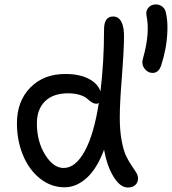

<svg xmlns="http://www.w3.org/2000/svg" viewBox="-20 -834 774 864"><path d="M667 -505.9Q644.5 -505.9 629.9 -525.9Q615.2 -545.9 624 -573.2Q655.8 -685.1 639.2 -764.2Q635.3 -784.7 647.5 -799.3Q659.7 -814 681.2 -814Q698.2 -814 710.7 -804Q723.1 -793.9 726.1 -778.8Q734.9 -741.7 733.4 -697.8Q731.9 -653.8 724.6 -614.7Q717.3 -575.7 705.1 -539.1Q693.8 -505.9 667 -505.9ZM271 8.8Q209.5 8.8 159.9 -30.8Q110.4 -70.3 83.3 -136Q56.2 -201.7 56.2 -278.8Q56.2 -378.9 116.9 -440.4Q177.7 -502 275.9 -501Q337.4 -501 378.7 -479.7Q419.9 -458.5 432.1 -422.9Q448.2 -555.2 448.2 -701.2Q448.2 -759.8 488.8 -759.8Q513.2 -759.8 525.9 -736.3Q538.6 -712.9 538.1 -668Q537.1 -594.2 528.1 -482.4Q519 -370.6 519 -305.2Q519 -245.6 527.6 -200.4Q536.1 -155.3 548.1 -130.9Q560.1 -106.4 572 -89.4Q584 -72.3 592.5 -58.3Q601.1 -44.4 601.1 -30.8Q601.1 -13.2 589.1 -1.7Q577.1 9.8 555.2 9.8Q521 9.8 491.5 -37.8Q461.9 -85.4 448.2 -160.2Q416 -74.2 369.6 -32.7Q323.2 8.8 271 8.8ZM146 -278.8Q146 -197.3 183.1 -137.7Q220.2 -78.1 266.1 -78.1Q319.8 -78.1 361.3 -153.8Q402.8 -229.5 424.8 -371.1Q420.9 -367.2 414.1 -367.2Q402.8 -367.2 391.8 -374.5Q380.9 -381.8 371.6 -390.6Q362.3 -399.4 339.8 -406.7Q317.4 -414.1 286.1 -414.1Q219.2 -414.1 182.6 -378.2Q146 -342.3 146 -278.8Z"/></svg>

Font: Shantell Sans Normal
Style: Regular
Weight: 400
Designer: Stephen Nixon, Anya Danilova, Shantell Martin
Foundry: Arrow Type
Version: Version 1.006;[559af2be0]